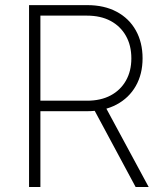

<svg xmlns="http://www.w3.org/2000/svg" viewBox="-20 -748 655 768"><path d="M96.2 0V-727.5H329.1Q397 -727.5 446.8 -700.9Q496.6 -674.3 523.4 -626.2Q550.3 -578.1 550.3 -514.6Q550.3 -451.7 523.2 -404.1Q496.1 -356.4 446.3 -329.8Q396.5 -303.2 328.6 -303.2H121.1V-345.2H328.1Q382.8 -345.2 422.4 -366.2Q461.9 -387.2 483.6 -425.3Q505.4 -463.4 505.4 -514.6Q505.4 -566.4 483.6 -604.7Q461.9 -643.1 422.4 -664.3Q382.8 -685.5 327.6 -685.5H141.6V0ZM522.5 0 345.2 -330.1H396.5L574.7 0Z"/></svg>

Font: Inter 20pt ExtraLight
Style: Regular
Weight: 250
Version: Version 4.001;git-66647c0bb